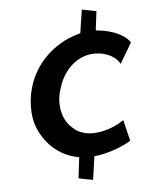

<svg xmlns="http://www.w3.org/2000/svg" viewBox="-50 -611 579 746"><g transform="rotate(-5 240.0 -238.5)"><path d="M440 -46 420 -128 417 -126C394 -111 358 -93 315 -89C277 -84 242 -95 221 -116C193 -139 176 -178 179 -230L181 -242C182 -254 186 -266 190 -277C208 -336 253 -385 313 -394C363 -401 410 -381 429 -347L476 -426C462 -451 416 -478 350 -484L344 -485L353 -559L297 -570L283 -479L276 -477C175 -450 84 -365 69 -241C65 -206 67 -174 75 -145C98 -71 157 -15 230 -1L237 1L227 82L283 93L296 2C360 -5 414 -30 440 -46Z"/></g></svg>

Font: Bluebird
Style: LiNrwObl
Weight: 300
Designer: Jasper
Foundry: Cannot Into Space Fonts
Version: Version 0.98